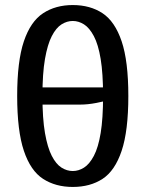

<svg xmlns="http://www.w3.org/2000/svg" viewBox="-20 -730 577 760"><path d="M268 10Q200 10 150.5 -22Q101 -54 74.5 -133Q48 -212 48 -350Q48 -488 74.5 -566.5Q101 -645 150.5 -677.5Q200 -710 268 -710Q337 -710 386 -677.5Q435 -645 461.5 -566.5Q488 -488 488 -350Q488 -212 461.5 -133Q435 -54 386 -22Q337 10 268 10ZM268 -53Q291 -53 312.5 -66.5Q334 -80 351.5 -113Q369 -146 378.5 -203.5Q388 -261 388 -350Q388 -439 378.5 -496.5Q369 -554 351.5 -587Q334 -620 312.5 -633.5Q291 -647 268 -647Q245 -647 223.5 -633.5Q202 -620 185 -587Q168 -554 158 -496.5Q148 -439 148 -350Q148 -261 158 -203.5Q168 -146 185 -113Q202 -80 223.5 -66.5Q245 -53 268 -53ZM120 -316V-384H417V-336Q395 -329 361 -322.5Q327 -316 298 -316Z"/></svg>

Font: Cuprum Medium
Style: Regular
Weight: 500
Designer: Jovanny Lemonad
Foundry: Jovanny Lemonad
Version: Version 3.000